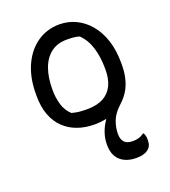

<svg xmlns="http://www.w3.org/2000/svg" viewBox="-143 -647 886 1002"><g transform="rotate(-20 300.0 -146.5)"><path d="M302 -543Q350 -543 393 -522.5Q436 -502 468.5 -463Q501 -424 519 -369Q537 -314 537 -243V-233Q537 -158 508 -103Q489 -69 461 -44Q459 -42 456 -39Q420 -6 407 29.5Q394 65 394 99Q394 130 409 145.5Q424 161 455 161Q472 161 487 157Q502 153 517 142H521Q525 149 527 155.5Q529 162 529.5 168Q530 174 530 183Q530 217 507 233.5Q484 250 444 250Q387 250 354 220.5Q321 191 321 132Q321 105 328.5 78Q336 51 351 25Q357 14 364 4Q333 11 298 11Q246 11 203 -4.5Q160 -20 128.5 -50.5Q97 -81 80 -126.5Q63 -172 63 -232V-242Q63 -334 94 -401.5Q125 -469 179 -506Q233 -543 302 -543ZM311 -455Q258 -455 222.5 -427.5Q187 -400 169.5 -351Q152 -302 152 -237V-231Q152 -191 163 -152.5Q174 -114 203 -87Q224 -81 243.5 -79Q263 -77 287 -77Q342 -77 377.5 -96Q413 -115 430.5 -151Q448 -187 448 -237V-243Q448 -309 432 -361Q416 -413 381 -447Q366 -452 349 -453.5Q332 -455 311 -455Z"/></g></svg>

Font: Code D Ace
Style: Regular
Weight: 400
Version: Version 1.085; ttfautohint (v1.8.4.7-5d5b);Nerd Fonts 3.0.2